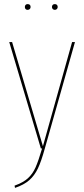

<svg xmlns="http://www.w3.org/2000/svg" viewBox="-20 -723 410 935"><path d="M198 1Q181 63 164.5 97.5Q148 132 122.5 154.5Q97 177 53 192L51 181Q93 166 116 145Q139 124 153 92.5Q167 61 185 0H179L25 -518H39L189 -11L331 -518H345ZM129 -689Q129 -683 125 -679Q121 -675 114 -675Q108 -675 104.5 -679Q101 -683 101 -689Q101 -695 104.5 -699Q108 -703 114 -703Q129 -703 129 -689ZM261 -689Q261 -683 257 -679Q253 -675 247 -675Q241 -675 237 -679Q233 -683 233 -689Q233 -695 236.5 -699Q240 -703 247 -703Q254 -703 257.5 -699Q261 -695 261 -689Z"/></svg>

Font: Fira Sans Compressed Hair
Style: Regular
Weight: 100
Width: 1
Designer: bBox Type GmbH & Carrois Corporate GbR & Edenspiekermann AG
Foundry: bBox Type GmbH & Carrois Corporate GbR & Edenspiekermann AG
Version: Version 4.301